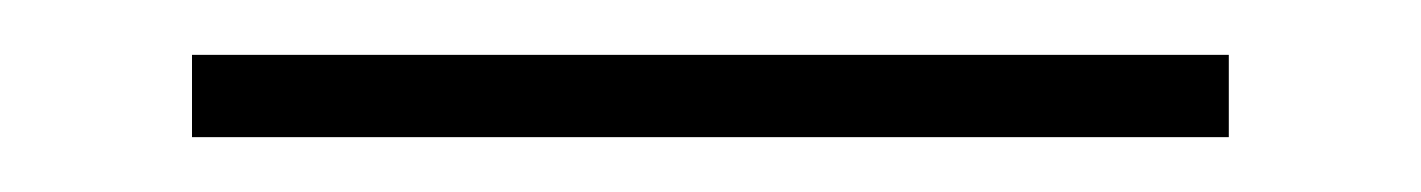

<svg xmlns="http://www.w3.org/2000/svg" viewBox="-20 -661 518 70"><path d="M428 -611V-641H50V-611Z"/></svg>

Font: Space Cowgirl Bold
Style: Regular
Weight: 700
Designer: Valery Marier
Foundry: Valery Marier
Version: Version 1.000;hotconv 1.0.109;makeotfexe 2.5.65596